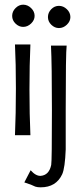

<svg xmlns="http://www.w3.org/2000/svg" viewBox="-20 -577 346 821"><path d="M110 1H44Q48 -90 48 -199Q48 -306 44 -387H110Q106 -302 106 -195Q106 -87 110 1ZM128 -509Q128 -491 113 -476.5Q98 -462 79 -462Q61 -462 46.5 -476Q32 -490 32 -509Q32 -528 46.5 -542.5Q61 -557 79 -557Q98 -557 113 -542.5Q128 -528 128 -509ZM281 -504Q281 -486 266 -471.5Q251 -457 232 -457Q214 -457 199.5 -471Q185 -485 185 -504Q185 -523 199 -537.5Q213 -552 232 -552Q251 -552 266 -537.5Q281 -523 281 -504ZM198 -382H265Q261 -351 261 -107V62Q258 141 246 168Q220 224 154 224Q140 224 131 221Q116 213 84 203Q85 201 111 151Q133 176 154 175Q190 172 199 128Q202 113 202 -106Q202 -302 198 -382Z"/></svg>

Font: GFS Neohellenic Rg
Style: Regular
Weight: 400
Designer: Takis Katsoulidis and George D. Matthiopoulos
Foundry: Takis Katsoulidis and George D. Matthiopoulos
Version: Version 1.0